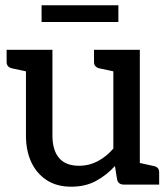

<svg xmlns="http://www.w3.org/2000/svg" viewBox="-20 -697 635 725"><path d="M249 8Q194 8 156 -17Q118 -42 98 -85Q78 -128 78 -185V-509H178V-185Q178 -130 203 -100.5Q228 -71 279 -71Q316 -71 348.5 -88Q381 -105 408 -136V-509H508V0H448Q426 0 422 -20L414 -70Q382 -35 342 -13.5Q302 8 249 8ZM480 0 492 -85 561 -70Q571 -68 576 -62Q581 -56 581 -46V0ZM107 -509 95 -424 25 -439Q16 -441 10.5 -447Q5 -453 5 -463V-509ZM437 -509 425 -424 355 -439Q346 -441 340.5 -447Q335 -453 335 -463V-509ZM137 -614V-677H427V-614Z"/></svg>

Font: Aleo Medium
Style: Regular
Weight: 500
Designer: Alessio Laiso
Foundry: Alessio Laiso
Version: Version 2.001;gftools[0.9.29]